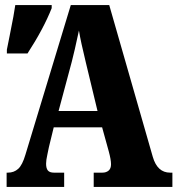

<svg xmlns="http://www.w3.org/2000/svg" viewBox="-20 -734 697 754"><path d="M6 -56H11Q35 -56 51.5 -71Q68 -86 80 -127L258 -714H409L580 -118Q598 -56 648 -56H657V0H348V-56H382Q397 -56 406.5 -64Q416 -72 416 -89Q416 -107 407 -140L381 -234H191L172 -156Q171 -149 166 -127Q161 -105 161 -91Q161 -73 168 -64.5Q175 -56 192 -56H232V0H6ZM363 -298 317 -489Q297 -571 290 -614Q272 -530 262 -492L210 -298ZM7 -539 18 -594Q36 -683 40 -714H183V-702Q151 -621 88 -524H7Z"/></svg>

Font: Noto Serif CondBlack
Style: Regular
Weight: 900
Width: 3
Designer: Monotype Design Team
Foundry: Monotype Imaging Inc.
Version: Version 1.001